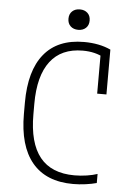

<svg xmlns="http://www.w3.org/2000/svg" viewBox="-61 -955 721 1011"><g transform="rotate(5 300.0 -449.5)"><path d="M364 10Q221 10 147.5 -78Q74 -166 74 -335V-395Q74 -564 146 -652Q218 -740 357 -740Q397 -740 432.5 -733Q468 -726 498 -712V-475H449V-708L469 -666Q421 -694 354 -694Q241 -694 182.5 -617.5Q124 -541 124 -393V-337Q124 -186 184.5 -111Q245 -36 367 -36Q400 -36 432.5 -41Q465 -46 488 -54V-6Q463 1 429.5 5.5Q396 10 364 10ZM320 -801Q295 -801 279.5 -815.5Q264 -830 264 -855Q264 -880 279.5 -894.5Q295 -909 320 -909Q345 -909 360.5 -894.5Q376 -880 376 -855Q376 -830 360.5 -815.5Q345 -801 320 -801Z"/></g></svg>

Font: M PLUS Code Latin Expanded Light
Style: Regular
Weight: 300
Width: 7
Designer: Coji Morishita
Foundry: UNDERFOREST DESIGN
Version: Version 1.002; ttfautohint (v1.8.3)